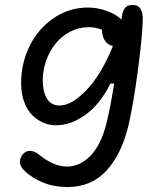

<svg xmlns="http://www.w3.org/2000/svg" viewBox="-20 -544 660 777"><path d="M253 213Q199 213 153.5 194.5Q108 176 77 145Q62.5 131 60.8 114.8Q59 98.5 71.5 81Q85 66 102.2 66.5Q119.5 67 137.5 81.5Q197 130 251 130Q304 130 346.5 86Q389 42 411 -45.5Q426.5 -108 442 -206H427Q385 -122 326 -79.5Q267 -37 206 -37Q180.5 -37 156.5 -47Q132.5 -57 111.8 -76.8Q91 -96.5 78.2 -130.5Q65.5 -164.5 65.5 -207.5Q65.5 -288 100 -358Q134.5 -428 197.2 -470.8Q260 -513.5 336.5 -513.5Q373.5 -513.5 411.2 -500.2Q449 -487 471.5 -465Q474.5 -496.5 484.5 -510.2Q494.5 -524 517 -524Q561 -524 557.5 -458Q555 -386 537.5 -255.5Q520 -125 500.5 -39Q473 78 411.8 145.5Q350.5 213 253 213ZM153 -220Q153 -174.5 169.5 -145.8Q186 -117 221.5 -117Q270 -117 330.2 -179.8Q390.5 -242.5 437 -358Q417 -361.5 405 -379Q393 -396.5 393 -423.5Q366.5 -434 338.5 -434Q298.5 -434 263.5 -415.5Q228.5 -397 204.5 -367Q180.5 -337 166.8 -298.5Q153 -260 153 -220Z"/></svg>

Font: Monaspace Radon
Style: Regular
Weight: 400
Designer: Riley Cran & the Lettermatic Team
Foundry: Lettermatic
Version: Version 1.000 (Monaspace Radon)